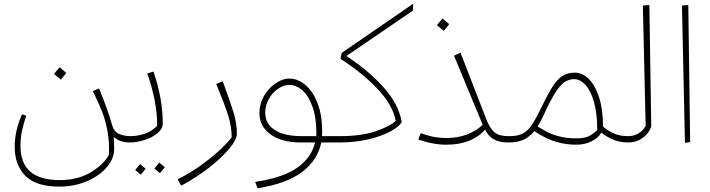

<svg xmlns="http://www.w3.org/2000/svg" viewBox="-20 -765 3815 1031"><path d="M679 0Q621 0 591 -30Q593 2 593 37Q593 85 554.5 131.5Q516 178 448 207.5Q380 237 297 237Q174 237 116.5 179.5Q59 122 59 23Q59 -63 98 -151L121 -144Q106 -100 98 -62Q90 -24 90 20Q90 202 300 202Q396 202 464.5 162Q533 122 565 67Q568 -3 557 -61.5Q546 -120 529.5 -162Q513 -204 487 -258L478 -276L512 -290Q562 -168 582 -93Q591 -60 617 -47Q643 -34 682 -34L699 -17ZM270 -368 300 -404 336 -373 307 -337Z M659 -18 682 -34Q723 -34 762 -49Q801 -64 824 -90Q824 -160 809 -233.5Q794 -307 771 -370L804 -381Q854 -235 854 -102Q854 -73 825.5 -49.5Q797 -26 755.5 -13Q714 0 679 0ZM809 140 835 108 865 133 839 165ZM706 148 732 116 762 141 736 173Z M934 198Q1006 162 1067.5 116.5Q1129 71 1170 31.5Q1211 -8 1224 -28Q1224 -86 1205 -146Q1186 -206 1141 -314L1176 -329L1183 -309Q1219 -213 1235.5 -156.5Q1252 -100 1252 -47Q1252 -16 1211 33.5Q1170 83 1101 136.5Q1032 190 953 232Z M1803 0H1705Q1687 93 1604 157Q1521 221 1363 246L1350 212Q1501 189 1577 135Q1653 81 1672 0H1596Q1492 0 1432.5 -43.5Q1373 -87 1373 -158Q1373 -205 1396.5 -247.5Q1420 -290 1458 -316.5Q1496 -343 1535 -343Q1578 -343 1618.5 -310Q1659 -277 1684.5 -212.5Q1710 -148 1710 -58Q1710 -42 1709 -34H1806L1823 -17ZM1679 -46Q1679 -133 1658 -192Q1637 -251 1603.5 -280Q1570 -309 1534 -309Q1503 -309 1472.5 -288Q1442 -267 1423 -232.5Q1404 -198 1404 -161Q1404 -101 1454.5 -67.5Q1505 -34 1601 -34H1678Z M2197 -708 1840 -464Q1955 -390 2038 -298Q2121 -206 2137 -110Q2125 -86 2079 -60.5Q2033 -35 1961 -17.5Q1889 0 1803 0L1783 -17L1806 -34Q1920 -34 1996.5 -60Q2073 -86 2105 -116Q2089 -202 2006 -289Q1923 -376 1808 -449L1815 -481L2199 -745Z M2726 -17 2706 0Q2617 0 2585 -69Q2513 12 2377 12Q2304 12 2226 -16L2239 -50Q2274 -37 2307 -30.5Q2340 -24 2380 -24Q2438 -24 2488 -43Q2538 -62 2572 -95L2418 -466L2453 -482L2590 -128Q2610 -76 2635 -55Q2660 -34 2708 -34ZM2326 -630 2356 -666 2392 -635 2363 -599Z M3352 0Q3309 0 3272 -15.5Q3235 -31 3209 -53Q3194 -26 3158 -7Q3122 12 3074 12Q3019 12 2965.5 -3.5Q2912 -19 2849 -61Q2821 -27 2788.5 -13.5Q2756 0 2711 0H2706L2686 -17L2709 -34H2717Q2757 -34 2782.5 -45.5Q2808 -57 2830 -86.5Q2852 -116 2880 -174Q2919 -255 2945 -296.5Q2971 -338 2999 -356.5Q3027 -375 3067 -375Q3106 -375 3140.5 -342Q3175 -309 3196.5 -243.5Q3218 -178 3218 -85Q3247 -61 3278 -47.5Q3309 -34 3355 -34L3372 -17ZM3187 -67Q3187 -156 3169.5 -217.5Q3152 -279 3123.5 -309.5Q3095 -340 3063 -340Q3034 -340 3010 -323Q2986 -306 2960 -264.5Q2934 -223 2899 -146Q2880 -106 2867 -86Q2928 -47 2975 -34.5Q3022 -22 3073 -22Q3119 -22 3142.5 -34Q3166 -46 3187 -67Z M3332 -17 3355 -34Q3383 -34 3407.5 -48Q3432 -62 3447 -89L3432 -735L3467 -738L3477 -85Q3465 -49 3431 -24.5Q3397 0 3352 0Z M3658 2 3642 -735 3676 -738 3686 -2Z"/></svg>

Font: FiraGO UltraLight
Style: Italic
Weight: 200
Italic angle: -8°
Designer: bBox Type GmbH
Foundry: bBox Type GmbH
Version: Version 1.001